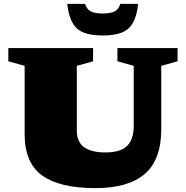

<svg xmlns="http://www.w3.org/2000/svg" viewBox="-20 -955 957 990"><path d="M669.5 -306V-615.5L585.5 -639V-707H895.5V-639L811.5 -615.5V-290Q811.5 -130.5 726 -57.8Q640.5 15 472 15Q288 15 197.5 -50Q107 -115 107 -264V-615.5L23 -639V-707H460V-639L376 -615.5V-282.5Q376 -224 413 -196.5Q450 -169 524 -169Q601.5 -169 635.5 -202.8Q669.5 -236.5 669.5 -306ZM509.5 -885.5Q552.5 -885.5 572.2 -896.8Q592 -908 600.5 -935H692.5Q685.5 -871.5 664.5 -836Q643.5 -800.5 605.8 -786.2Q568 -772 509.5 -772Q451.5 -772 413.5 -786.2Q375.5 -800.5 354.8 -836Q334 -871.5 326.5 -935H418.5Q427 -908 447 -896.8Q467 -885.5 509.5 -885.5Z"/></svg>

Font: Newsreader Caption ExtraBold
Style: Regular
Weight: 800
Designer: Hugues Gentile
Foundry: Production Type
Version: Version 1.001